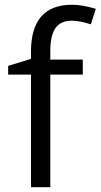

<svg xmlns="http://www.w3.org/2000/svg" viewBox="-20 -785 422 805"><path d="M327.1 -472.2H190.9V0H109.9V-472.2H14.2V-508.8L109.9 -538.1V-567.9Q109.9 -765.1 282.2 -765.1Q324.7 -765.1 381.8 -748L360.8 -683.1Q314 -698.2 280.8 -698.2Q234.9 -698.2 212.9 -667.7Q190.9 -637.2 190.9 -569.8V-535.2H327.1Z"/></svg>

Font: f02954597
Style: Regular
Weight: 400
Foundry: Ascender Corporation
Version: Version 1.10